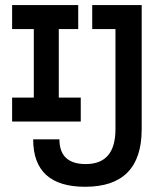

<svg xmlns="http://www.w3.org/2000/svg" viewBox="-20 -713 626 743"><path d="M309.6 9.8Q108.4 9.8 108.4 -173.8H210Q210 -78.1 312 -78.1Q426.8 -78.1 426.8 -212.9V-600.6H336.9V-693.4H528.3V-212.9Q528.3 9.8 309.6 9.8ZM26.9 -242.7V-335.4H110.8V-600.6H26.9V-693.4H282.7V-600.6H207.5V-335.4H292.5V-242.7Z"/></svg>

Font: CaskaydiaCove NFP
Style: Regular
Weight: 400
Designer: Aaron Bell
Foundry: Saja Typeworks
Version: Version 2111.001; VTT 6.35;Nerd Fonts 3.1.1